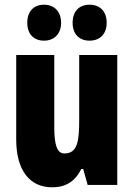

<svg xmlns="http://www.w3.org/2000/svg" viewBox="-20 -787 569 817"><path d="M96 -690C96 -642 124 -614 167 -614C212 -614 240 -644 240 -690C240 -737 212 -767 167 -767C124 -767 96 -739 96 -690ZM289 -690C289 -643 316 -614 361 -614C407 -614 434 -644 434 -690C434 -737 407 -767 361 -767C317 -767 289 -739 289 -690ZM479 -553H317V-280C317 -191 312 -134 254 -134C222 -134 211 -172 211 -246V-553H49V-193C49 -64 105 10 202 10C261 10 300 -16 326 -68H334L353 0H479Z"/></svg>

Font: Noto Sans Hebrew ExtraCondensed Black
Style: Regular
Weight: 900
Width: 2
Designer: Monotype Design Team
Foundry: Monotype Imaging Inc.
Version: Version 2.004